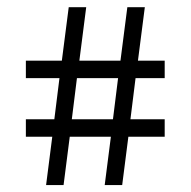

<svg xmlns="http://www.w3.org/2000/svg" viewBox="-20 -498 544 547"><path d="M392.6 -477.5 373 -325.2H449.2V-275.4H366.2L351.6 -158.2H449.2V-108.4H345.7L328.1 29.3H278.3L295.9 -108.4H178.7L161.1 29.3H111.3L128.9 -108.4H53.7V-158.2H134.8L149.4 -275.4H53.7V-325.2H156.2L175.8 -477.5H225.6L206.1 -325.2H323.2L342.8 -477.5ZM184.6 -158.2H301.8L316.4 -275.4H199.2Z"/></svg>

Font: Padauk GrcRegTest
Style: Regular
Weight: 500
Designer: Debbi Hosken
Foundry: SIL
Version: Version 2.0